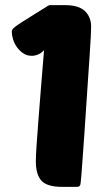

<svg xmlns="http://www.w3.org/2000/svg" viewBox="-20 -730 425 750"><path d="M117 -676Q134 -686 152.5 -698Q171 -710 173 -710H233Q288 -710 312 -686.5Q336 -663 336 -626Q336 -615 334.5 -584.5Q333 -554 330 -511Q327 -468 323.5 -415.5Q320 -363 316.5 -310Q313 -257 309.5 -206Q306 -155 303 -114.5Q300 -74 298 -47Q296 -20 295 -15Q294 -7 291 -3.5Q288 0 279 0H224Q164 0 142 -24Q120 -48 120 -100Q120 -121 123 -164.5Q126 -208 130.5 -266Q135 -324 140.5 -393Q146 -462 152 -534Q141 -522 128.5 -517Q116 -512 104 -512Q85 -512 70.5 -522Q56 -532 46 -546Q36 -560 31 -576.5Q26 -593 26 -606Q26 -611 28.5 -615Q31 -619 40 -626Q49 -633 67 -644.5Q85 -656 117 -676Z"/></svg>

Font: PoetsenOne
Style: Regular
Weight: 400
Designer: Rodrigo Fuenzalida, Pablo Impallari
Foundry: Pablo Impallari, Rodrigo Fuenzalida
Version: Version 1.000; ttfautohint (v0.8) -G 200 -r 50